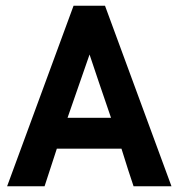

<svg xmlns="http://www.w3.org/2000/svg" viewBox="-20 -653 626 673"><path d="M237.8 -632.8H348.1L581.1 0H448.2Q431.2 -49.8 405.8 -131.8H179.2Q165 -86.9 136.2 0H4.9ZM293.9 -461.9Q266.1 -382.8 216.8 -240.2H369.1Q321.8 -377.9 293.9 -461.9Z"/></svg>

Font: Tajawal
Style: Bold
Weight: 700
Designer: Boutros Fonts
Foundry: Created by Boutros International 2017
Version: Version 1.700